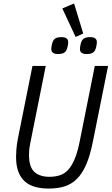

<svg xmlns="http://www.w3.org/2000/svg" viewBox="-20 -1080 646 1112"><path d="M245 -698 155 -249Q150 -224 149 -208.5Q148 -193 148 -183Q148 -112 179.5 -84Q211 -56 266 -56Q301 -56 328.5 -65.5Q356 -75 377 -99Q398 -123 414.5 -164Q431 -205 443 -268L529 -698H606L518 -260Q502 -179 479 -126.5Q456 -74 425 -43.5Q394 -13 354 -0.5Q314 12 263 12Q219 12 184 2.5Q149 -7 124.5 -28.5Q100 -50 86.5 -85Q73 -120 73 -172Q73 -189 75 -215.5Q77 -242 83 -274L168 -698ZM341 -1031 409 -1060 462 -886 418 -866ZM316 -767Q277 -767 277 -796Q277 -807 281 -824Q286 -847 298.5 -856Q311 -865 336 -865Q375 -865 375 -836Q375 -825 371 -808Q366 -785 353.5 -776Q341 -767 316 -767ZM482 -767Q443 -767 443 -796Q443 -807 447 -824Q452 -847 464.5 -856Q477 -865 502 -865Q541 -865 541 -836Q541 -825 537 -808Q532 -785 519.5 -776Q507 -767 482 -767Z"/></svg>

Font: IBM Plex Sans Cond
Style: Italic
Weight: 400
Width: 3
Italic angle: -11°
Designer: Mike Abbink, Paul van der Laan, Pieter van Rosmalen
Foundry: Bold Monday
Version: Version 1.3